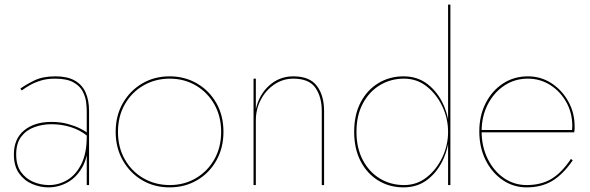

<svg xmlns="http://www.w3.org/2000/svg" viewBox="-20 -800 2549 830"><path d="M50 -133Q50 -181 72 -209.5Q94 -238 129 -250.5Q164 -263 202 -263Q246 -263 286 -250.5Q326 -238 358 -212V-225Q348 -234 325.5 -245Q303 -256 272 -264.5Q241 -273 202 -273Q129 -273 84.5 -236.5Q40 -200 40 -132Q40 -82 62.5 -50.5Q85 -19 119.5 -4.5Q154 10 189 10Q233 10 272 -11.5Q311 -33 336 -77.5Q361 -122 361 -190L355 -210Q355 -137 331.5 -90.5Q308 -44 271 -22Q234 0 192 0Q157 0 124.5 -13.5Q92 -27 71 -56Q50 -85 50 -133ZM74 -409Q90 -421 110.5 -432.5Q131 -444 157.5 -452Q184 -460 218 -460Q269 -460 297.5 -444Q326 -428 338 -404Q350 -380 352.5 -357Q355 -334 355 -320V0H365V-320Q365 -368 349.5 -401.5Q334 -435 302 -452.5Q270 -470 220 -470Q165 -470 129 -452.5Q93 -435 68 -417Z M480 -230Q480 -161 511 -106.5Q542 -52 594.5 -21Q647 10 713 10Q779 10 832 -21Q885 -52 915.5 -106.5Q946 -161 946 -230Q946 -300 915.5 -354Q885 -408 832 -439Q779 -470 713 -470Q647 -470 594.5 -439Q542 -408 511 -354Q480 -300 480 -230ZM490 -230Q490 -297 519.5 -349Q549 -401 600 -430.5Q651 -460 714 -460Q776 -460 826.5 -430.5Q877 -401 906.5 -349Q936 -297 936 -230Q936 -163 906.5 -111Q877 -59 826.5 -29.5Q776 0 714 0Q651 0 600 -29.5Q549 -59 519.5 -111Q490 -163 490 -230Z M1371 -320V0H1381V-320Q1381 -387 1350 -428.5Q1319 -470 1248 -470Q1188 -470 1144 -430.5Q1100 -391 1086 -328V-460H1076V0H1086V-280Q1086 -328 1107.5 -369Q1129 -410 1166 -435Q1203 -460 1248 -460Q1316 -460 1343.5 -420.5Q1371 -381 1371 -320Z M1917 -780V0H1927V-780ZM1511 -230Q1511 -157 1539 -103Q1567 -49 1615.5 -19.5Q1664 10 1724 10Q1786 10 1830 -25Q1874 -60 1898 -115.5Q1922 -171 1922 -230Q1922 -290 1898 -345Q1874 -400 1830 -435Q1786 -470 1724 -470Q1664 -470 1615.5 -440.5Q1567 -411 1539 -357.5Q1511 -304 1511 -230ZM1521 -230Q1521 -301 1548.5 -352.5Q1576 -404 1622.5 -432Q1669 -460 1727 -460Q1782 -460 1824.5 -426.5Q1867 -393 1892 -340.5Q1917 -288 1917 -230Q1917 -172 1892 -119.5Q1867 -67 1824.5 -33.5Q1782 0 1727 0Q1669 0 1622.5 -28Q1576 -56 1548.5 -108Q1521 -160 1521 -230Z M2257 10Q2320 10 2366.5 -17.5Q2413 -45 2456 -107L2448 -113Q2408 -53 2363.5 -26.5Q2319 0 2257 0Q2202 0 2158 -30.5Q2114 -61 2088 -114Q2062 -167 2062 -232Q2062 -297 2088.5 -348.5Q2115 -400 2160 -430Q2205 -460 2262 -460Q2315 -460 2358.5 -432.5Q2402 -405 2428 -358.5Q2454 -312 2454 -255Q2454 -246 2453 -240Q2452 -234 2450 -229L2457 -238H2059V-228H2462Q2464 -236 2464 -243Q2464 -250 2464 -254Q2464 -313 2436.5 -362Q2409 -411 2363.5 -440.5Q2318 -470 2262 -470Q2202 -470 2154.5 -439Q2107 -408 2079.5 -354Q2052 -300 2052 -232Q2052 -163 2079 -108.5Q2106 -54 2152.5 -22Q2199 10 2257 10Z"/></svg>

Font: Jost Thin
Style: Regular
Weight: 250
Version: Version 3.710